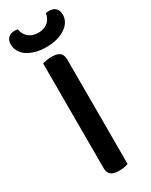

<svg xmlns="http://www.w3.org/2000/svg" viewBox="-215 -849 704 898"><g transform="rotate(-30 136.5 -400.0)"><path d="M190 -2Q183 1 169.5 3.5Q156 6 141 6Q110 6 96.5 -5.5Q83 -17 83 -44V-607Q91 -609 104.5 -611.5Q118 -614 133 -614Q162 -614 176 -603Q190 -592 190 -564ZM136 -742Q168 -742 187.5 -758.5Q207 -775 212 -804Q217 -805 221 -805.5Q225 -806 230 -806Q253 -806 265 -793Q277 -780 277 -758Q277 -740 268 -723.5Q259 -707 241 -694Q223 -681 196.5 -673Q170 -665 136 -665Q101 -665 74.5 -673Q48 -681 30.5 -694Q13 -707 4.5 -724Q-4 -741 -4 -758Q-4 -780 8 -793Q20 -806 43 -806Q48 -806 52 -805.5Q56 -805 60 -804Q65 -775 85 -758.5Q105 -742 136 -742Z"/></g></svg>

Font: Baloo Tammudu 2 Medium
Style: Regular
Weight: 500
Designer: Maithili Shingre, Omkar Shende and Ek Type
Foundry: Ek Type
Version: Version 1.640;hotconv 1.0.111;makeotfexe 2.5.65597; ttfautoh